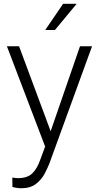

<svg xmlns="http://www.w3.org/2000/svg" viewBox="-20 -770 516 1003"><path d="M79.6 -528.3 244.6 -84.5 397.9 -528.3H460.9L237.8 84.5Q228.5 108.4 212.4 138.7Q196.3 168.9 167.2 191.2Q138.2 213.4 89.8 213.4Q80.6 213.4 65.9 211.2Q51.3 209 44.9 206.5L44.4 157.7Q49.8 158.7 60.1 159.7Q70.3 160.6 74.2 160.6Q122.1 160.6 147.7 136.7Q173.3 112.8 189.9 65.4L215.8 -4.4L16.1 -528.3ZM216.3 -613.3 309.6 -750H380.4L267.1 -613.3Z"/></svg>

Font: Vazirmatn UI ExtraLight
Style: Regular
Weight: 200
Designer: Saber Rastikerdar
Foundry: Saber Rastikerdar
Version: Version 33.003